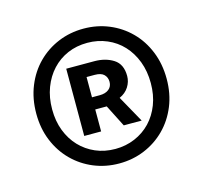

<svg xmlns="http://www.w3.org/2000/svg" viewBox="-69 -789 580 549"><g transform="rotate(-15 221.5 -514.5)"><path d="M221 -315Q181 -315 146 -329.5Q111 -344 84.5 -370.5Q58 -397 43 -433.5Q28 -470 28 -514Q28 -558 43 -595Q58 -632 84.5 -658.5Q111 -685 146 -699.5Q181 -714 221 -714Q261 -714 296 -699.5Q331 -685 357.5 -658.5Q384 -632 399 -595Q414 -558 414 -514Q414 -470 399 -433.5Q384 -397 357.5 -370.5Q331 -344 296 -329.5Q261 -315 221 -315ZM221 -358Q252 -358 279 -369.5Q306 -381 325.5 -401.5Q345 -422 356 -450.5Q367 -479 367 -514Q367 -549 356 -578Q345 -607 325.5 -628Q306 -649 279 -660.5Q252 -672 221 -672Q189 -672 162.5 -660.5Q136 -649 116.5 -628Q97 -607 86 -578Q75 -549 75 -514Q75 -479 86 -450.5Q97 -422 116.5 -401.5Q136 -381 162.5 -369.5Q189 -358 221 -358ZM144 -417V-616H227Q260 -616 283.5 -601Q307 -586 307 -551Q307 -534 297.5 -519Q288 -504 270 -496L314 -417H261L228 -482H194V-417ZM194 -518H217Q234 -518 244 -526Q254 -534 254 -548Q254 -561 245.5 -569.5Q237 -578 218 -578H194Z"/></g></svg>

Font: Giro Semibold
Style: Regular
Weight: 600
Designer: Paul D. Hunt
Foundry: Adobe Systems Incorporated
Version: Version 1.000;PS 1.0;hotconv 1.0.88;makeotf.lib2.5.647800